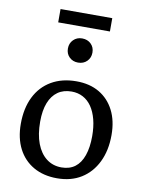

<svg xmlns="http://www.w3.org/2000/svg" viewBox="-97 -958 781 1039"><g transform="rotate(10 293.0 -438.5)"><path d="M289.1 14.2Q214.8 14.2 159.9 -17.3Q105 -48.8 75.4 -106.4Q45.9 -164.1 45.9 -242.2Q45.9 -328.1 76.9 -390.6Q107.9 -453.1 166 -487.1Q224.1 -521 303.2 -521Q376.5 -521 429.2 -490Q481.9 -459 511 -402.1Q540 -345.2 540 -267.1Q540 -182.1 509 -118.7Q478 -55.2 422.1 -20.5Q366.2 14.2 289.1 14.2ZM303.2 -47.9Q347.2 -47.9 377.2 -70.3Q407.2 -92.8 422.6 -137Q438 -181.2 438 -243.2Q438 -293.9 427.5 -334.5Q417 -375 397.5 -403.6Q377.9 -432.1 349.9 -447Q321.8 -461.9 287.1 -461.9Q242.2 -461.9 211.2 -439.9Q180.2 -418 163.6 -376Q147 -334 147 -272Q147 -202.1 166 -152.1Q185.1 -102.1 220.2 -75Q255.4 -47.9 303.2 -47.9ZM293 -622.1Q264.2 -622.1 245.1 -640.6Q226.1 -659.2 226.1 -688Q226.1 -716.8 245.1 -735.8Q264.2 -754.9 293 -754.9Q322.8 -754.9 341.8 -736.3Q360.8 -717.8 360.8 -689Q360.8 -660.2 341.8 -641.1Q322.8 -622.1 293 -622.1ZM149.9 -817.9V-891.1H434.1V-817.9Z"/></g></svg>

Font: Literata
Style: Regular
Weight: 400
Designer: Latin by Veronika Burian and Jose Scaglione. Greek by Irene Vlachou. Cyrillic by Vera Evstafieva.
Foundry: TypeTogether
Version: Version 3.002